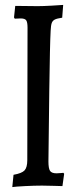

<svg xmlns="http://www.w3.org/2000/svg" viewBox="-20 -755 312 781"><path d="M35 -44Q69 -50 80 -62Q91 -74 91 -104L92 -642Q92 -665 86.5 -672.5Q81 -680 64 -680L40 -679L37 -684L42 -731L133 -730Q155 -730 190.5 -732Q226 -734 237 -735L233 -683Q212 -680 203 -675.5Q194 -671 190.5 -661.5Q187 -652 186 -630Q183 -576 180.5 -387.5Q178 -199 177 -98Q177 -70 183.5 -60Q190 -50 210 -50Q219 -50 227 -51Q235 -52 238 -52L241 -48L234 2Q225 2 200 1Q175 0 151 0Q120 0 81.5 2Q43 4 30 6Z"/></svg>

Font: Alegreya Medium
Style: Regular
Weight: 500
Designer: Juan Pablo del Peral
Foundry: Huerta Tipografica
Version: Version 2.007; ttfautohint (v1.6)